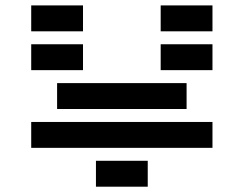

<svg xmlns="http://www.w3.org/2000/svg" viewBox="-20 -704 919 724"><path d="M97.7 -585.9V-683.6H293V-585.9ZM585.9 -585.9V-683.6H781.2V-585.9ZM97.7 -439.5V-537.1H293V-439.5ZM585.9 -439.5V-537.1H781.2V-439.5ZM195.3 -293V-390.6H683.6V-293ZM341.8 0V-97.7H537.1V0ZM97.7 -146.5V-244.1H781.2V-146.5Z"/></svg>

Font: Trigram
Style: Regular
Weight: 400
Designer: GGBotNet
Foundry: GGBotNet
Version: 1.05